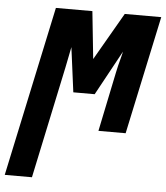

<svg xmlns="http://www.w3.org/2000/svg" viewBox="-115 -597 766 886"><g transform="rotate(5 268.0 -154.0)"><path d="M108 -548H277L300 -328L427 -548H596L479 0H353L410 -275Q415 -301 429 -353Q430 -360 434 -374L321 -167H222L195 -374Q181 -303 176 -279L66 240H-60Z"/></g></svg>

Font: Noto Sans Display Ex Bold Cond
Style: Italic
Weight: 800
Width: 3
Italic angle: -12°
Designer: Monotype Design team
Foundry: Monotype Imaging Inc.
Version: Version 1.000